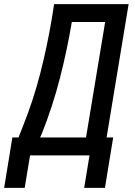

<svg xmlns="http://www.w3.org/2000/svg" viewBox="-59 -755 655 933"><path d="M451 158 491 -87H459L566 -735H204L193 -666Q171 -533 137 -400Q103 -267 51 -138L31 -87H1L-13 0H376L350 158ZM359 -87H136L144 -105Q197 -238 232 -374.5Q267 -511 290 -648H452ZM-39 158H61L87 0H-13Z"/></svg>

Font: Iosevka Sparkle Medium Oblique
Style: Regular
Weight: 500
Italic angle: -9°
Designer: Belleve Invis
Foundry: Belleve Invis
Version: Version 4.5.0; ttfautohint (v1.8.3)